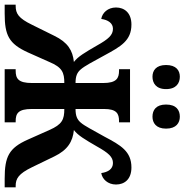

<svg xmlns="http://www.w3.org/2000/svg" viewBox="-4 -785 789 821"><g transform="rotate(90 390.5 -374.5)"><path d="M479 -632C505 -632 530 -647 530 -690C530 -734 505 -749 479 -749C451 -749 427 -734 427 -690C427 -647 451 -632 479 -632ZM308 -632C335 -632 361 -647 361 -690C361 -734 335 -749 308 -749C282 -749 258 -734 258 -690C258 -647 282 -632 308 -632ZM0 0H38C131 0 167 -18 204 -99L245 -191C268 -246 290 -255 335 -255V-117C335 -58 316 -47 282 -47H276V0H503V-47H498C465 -47 446 -58 446 -116V-255C491 -255 512 -246 536 -191L577 -99C613 -18 650 0 744 0H781V-47H775C744 -47 723 -59 695 -117L649 -212C621 -270 585 -291 536 -296C559 -313 577 -344 606 -394C634 -444 651 -463 677 -463C703 -463 716 -442 720 -413C746 -417 769 -441 769 -476C769 -512 747 -542 696 -542C627 -542 601 -496 565 -428C536 -377 519 -342 504 -325C491 -310 476 -303 446 -303V-425C446 -479 466 -489 498 -489H503V-536H276V-489H282C314 -489 335 -479 335 -421V-303C305 -303 290 -310 277 -325C262 -342 244 -377 216 -428C179 -496 154 -542 85 -542C35 -542 12 -512 12 -476C12 -441 35 -417 61 -413C65 -442 79 -463 103 -463C130 -463 147 -444 175 -394C204 -344 222 -313 245 -296C196 -291 161 -270 133 -212L86 -117C58 -59 38 -47 5 -47H0Z"/></g></svg>

Font: Noto Serif Condensed Semi
Style: Regular
Weight: 600
Width: 3
Designer: Monotype Design Team
Foundry: Monotype Imaging Inc.
Version: Version 1.002